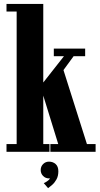

<svg xmlns="http://www.w3.org/2000/svg" viewBox="-20 -770 505 974"><path d="M13 0V-39H64.5V-711.5H13V-750H199.5V-351.5L304.5 -485H253V-523.5H412V-485H353.5L302 -414.5L421 -39H465V0H235.5V-39H275.5L197 -293L199.5 -290V-39H231V0ZM224 184.5 202 159Q207 157.5 218.5 150Q230 142.5 233.5 134.5Q232.5 135 228.5 135Q211 135 198.8 122.8Q186.5 110.5 186.5 92.5Q186.5 74.5 198.8 62.2Q211 50 228.5 50Q248.5 50 262.2 62.2Q276 74.5 276 99Q276 122.5 266.8 139.5Q257.5 156.5 245 167.5Q232.5 178.5 224 184.5Z"/></svg>

Font: Imbue Thin 10pt ExtraBold
Style: Regular
Weight: 800
Version: Version 1.102